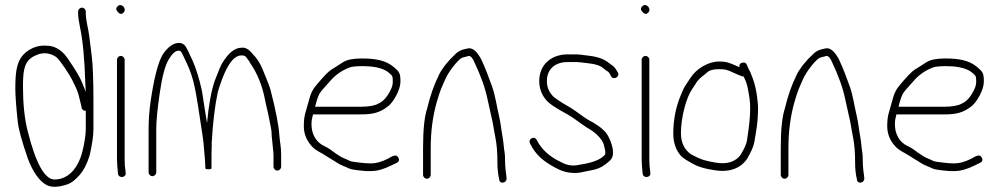

<svg xmlns="http://www.w3.org/2000/svg" viewBox="-20 -694 3922 752"><path d="M301 -664C293.1 -664 286 -656.9 286 -649V-640C286 -629.3 288.3 -612.3 293 -589C304.3 -537.9 311.5 -461.6 314.5 -360C314.8 -348.7 315.3 -340 316 -334C314 -338.7 310.2 -348.2 304.7 -362.8C291.6 -396.7 271.5 -425.8 252 -455C227.4 -495 197.7 -515 163 -515C133.1 -517.5 105.8 -508.8 81 -489C45.9 -458.9 40 -417.7 40 -347.6C40 -320.6 43.2 -277.2 49.5 -217.1C52.6 -188.5 65.7 -140.5 89 -73C109.4 -19.3 134.1 15.4 163 31C183 41 210.9 39.7 246.5 27.1C259.6 22.5 274.4 10.9 290.9 -7.6C307.5 -26.1 320.8 -51.9 331 -85C341 -128.3 346 -163 346 -189V-293C346 -380.3 343.7 -441.7 339 -477C334.3 -512.3 331.2 -537.7 329.5 -553C326.7 -578.9 316 -614.1 316 -640V-649C316 -656.9 308.9 -664 301 -664ZM316 -260V-189C316 -148.9 300 -83.9 293 -71C278.7 -33.7 246.8 9 193.5 9C155 9 119.8 -54.7 88 -182C76 -230 70 -287.1 70 -353.2C70 -407.7 72.8 -444.9 100.5 -466C112.8 -475.4 119 -476.4 132 -482C156.4 -489 179 -485.2 199.9 -470.7C213.2 -461.5 252.4 -401.2 260 -386C269 -368.1 283.3 -342.3 289.3 -316.2C293.1 -299.4 296 -287.7 298 -281L300 -271C302 -263.7 307.3 -260 316 -260Z M438.2 -460V-70C438.2 -61.3 438.6 -52.4 439.4 -43.2L442.2 -13C445.3 6.1 475.3 1.7 472.2 -17L471.2 -27C469.2 -37 468.2 -51.3 468.2 -70V-460C468.2 -467.9 461.1 -475 453.2 -475C445.2 -475 438.2 -467.9 438.2 -460ZM440.9 -669.7C433.7 -662.6 433.5 -655.7 440.2 -649C448.2 -638.3 456 -636.8 463.7 -644.5C478.9 -659.7 455.4 -684.2 440.9 -669.7Z M1066.2 -26C1074.1 -26 1081.2 -33.1 1081.2 -41V-88C1081.2 -119.1 1076 -138.2 1074.2 -163C1071.7 -202.6 1060.2 -262.3 1039.5 -342.2C1036.3 -354.4 1025.4 -382.6 1006.7 -427C997.7 -448.3 985.2 -467 969.2 -483C954.5 -501.4 940.4 -509.4 925.2 -507C899.4 -507 874.2 -486.5 849.7 -445.5C844.7 -437.1 835.2 -414.6 821.2 -378C807.7 -339.2 797.6 -283.8 790.8 -212C787.6 -227.9 773.7 -322.5 770.8 -339C760.2 -386.6 748 -426 734.1 -457.2C720.2 -488.4 710.5 -507.5 705.2 -514.5C699.9 -521.5 692.1 -525.3 682 -526C659.1 -526 637.4 -510.7 617 -480C599 -449.1 583.3 -388.3 570 -297.5C564.7 -261.2 562 -225 562 -189V-19C562 -11.1 569.1 -4 577 -4C584.9 -4 592 -11.1 592 -19V-189C592 -220.3 596.6 -267.7 605.9 -331.1C615.1 -394.5 626.8 -438 640.9 -461.5C655 -485 668.2 -496.3 680.5 -495.5C684.8 -495.2 687.9 -493.5 690 -490.5C692.1 -487.5 699.7 -471.9 712.8 -443.7C725.8 -415.5 735.7 -385.3 742.5 -353.1C749.3 -320.9 759.5 -257.9 773.2 -164C776.4 -142 778.4 -123.8 779.2 -109.3C780.4 -87.4 783.6 -68.2 783.6 -50C784.1 -44.7 784.4 -39.7 784.4 -35C784.4 -32.3 788.4 -31 796.4 -31C804.4 -31 808.4 -32.3 808.4 -35V-36H807.6C808.1 -36.7 808.4 -37.3 808.4 -38V-92C808.4 -99.3 808.7 -109 809.2 -121V-135C813.7 -214.3 821.6 -280 832.8 -332C834.7 -340.7 839.7 -356.1 847.9 -378.3C862.4 -417.5 887.6 -477 926 -477C938 -477 943.1 -474.2 950 -462C953.7 -458 957.2 -452.7 960.4 -446C988.4 -405.7 1007.8 -357.7 1018.2 -302C1023.3 -274.8 1029.2 -257.8 1034.6 -226.5C1039.8 -196.6 1044.2 -188.3 1044.2 -161L1050.2 -102C1050.9 -96.7 1051.2 -92 1051.2 -88V-41C1051.2 -33.1 1058.3 -26 1066.2 -26Z M1214 -276C1219.2 -294 1222.8 -310.8 1230.6 -325.8C1234.4 -333 1247.2 -348.4 1269 -372C1291.1 -398.4 1316.7 -417.8 1350 -430C1359.1 -433.3 1375.9 -435 1400.4 -435C1432.4 -435 1478.3 -430.6 1502.4 -409.5C1517.2 -396.5 1518.4 -397.7 1518.4 -374C1518.4 -364 1516.1 -354.3 1511.4 -345C1498 -315.5 1481.3 -296.5 1461.4 -288C1447.4 -280 1423.3 -276 1394 -276ZM1206 -246H1394C1436.5 -246 1467.1 -250.8 1502.3 -279.7C1520.9 -295 1548.4 -341.8 1548.4 -373.7C1548.4 -407.2 1544.7 -412.1 1523.4 -430.5C1490.9 -458.5 1449.3 -465 1396.4 -465C1362.9 -465 1338.4 -460 1323.1 -450.1C1311.7 -442.7 1300.4 -435.4 1289 -428.2C1263.8 -415.3 1240.5 -385.2 1223.5 -366C1203.8 -343.7 1197.1 -329.4 1187.3 -291.5C1177.2 -252.3 1170 -243.6 1170 -199C1170 -170.4 1180.3 -144.5 1200.8 -121.5C1217.1 -103.2 1238.4 -96.2 1257 -83.5C1271.8 -73.4 1286 -66.4 1299.3 -57.1C1310.7 -48.6 1335.2 -40.4 1348.1 -33.8C1354.9 -30.3 1376.6 -27.1 1413.2 -24H1434.4C1457.1 -24 1483.1 -31.3 1512.4 -46L1533.4 -56C1542.9 -60.8 1545.3 -67.6 1540.4 -76.5C1532.3 -91.4 1520.3 -84.5 1498.4 -72C1474.4 -60 1452.7 -54 1433.2 -54C1407.8 -54 1384.6 -57.9 1366 -60C1348.4 -62 1348.3 -66.1 1327.7 -73.9C1315.4 -78.5 1298.1 -90.3 1272 -109.5C1264.7 -114.5 1257.3 -118.7 1250 -122C1218.3 -136.4 1200 -168.2 1200 -207.5C1200 -226.7 1203.5 -233.5 1206 -246Z M1652 6C1659.9 6 1667 -1.1 1667 -9V-115C1667 -179.2 1674.9 -238.9 1690.6 -294.1C1704.8 -343.9 1710.6 -352.8 1725.1 -385.9C1736.3 -411.5 1767.2 -451.7 1785 -465C1792.3 -470.5 1805.7 -470.9 1815.4 -475C1823.9 -475 1831.7 -466.3 1838.6 -449C1863 -397.4 1880.5 -349.3 1889.6 -304.7C1893.1 -287.2 1897.5 -267.7 1902.6 -246.2C1914.3 -196.5 1910.1 -206.7 1920.7 -153C1925.7 -127.6 1928.2 -95.6 1928.2 -57C1928.2 -32.3 1930.5 -10.7 1935.2 8C1935.2 28.3 1967 24.8 1964 2C1961.7 -15.8 1958.2 -40.7 1958.2 -64.2C1958.2 -78.9 1957.5 -90.1 1956.2 -97.7C1952.4 -119.4 1952.7 -135.4 1948 -160.2C1942.7 -189 1941.1 -212 1934.7 -239C1925.8 -276.4 1919.7 -321.1 1907.2 -355.5C1894.5 -390.5 1882.4 -424.4 1864.2 -463C1846.8 -494.3 1830.3 -508 1812.2 -504.4C1790.7 -500 1775.2 -495.7 1759 -477.4C1746.5 -465.8 1738 -457 1734 -451C1729.3 -446.3 1725.2 -441.3 1721.5 -436C1712.5 -422.9 1705.3 -415.1 1698 -398C1679.6 -361.1 1664.6 -318.1 1653 -269C1642.3 -237 1637 -185.7 1637 -115V-9C1637 -1.1 1644.1 6 1652 6Z M2092 -377C2092 -349.4 2100.3 -325.4 2117 -305C2127.9 -289.2 2159.6 -269.2 2204.4 -245C2230.6 -229.9 2249.6 -213.1 2280.3 -193.3C2302.9 -181.5 2338.2 -154.2 2345.3 -125.6C2349.1 -110.5 2351 -101.5 2351 -98.5C2351 -95.5 2350.7 -92.3 2350 -89C2335.3 -69.4 2299.6 -56.1 2250.8 -49C2225.5 -42.7 2201.8 -45.7 2179.6 -58C2133.8 -79 2100.8 -108.3 2082 -146C2073.1 -163.8 2046.9 -150.1 2056 -132C2078 -87.9 2105.7 -64.1 2152.9 -38.3C2173.1 -27.3 2190.2 -20.6 2208 -18.2C2246 -13.1 2257.6 -20.2 2294.9 -26.9C2316.2 -30.2 2334.6 -37.7 2349.9 -49.4C2371.6 -66 2381 -72.9 2381 -97.5C2381 -120.8 2367.6 -153.9 2355.9 -170.6C2340.5 -192.7 2306.8 -213.1 2283 -225C2262.7 -237.5 2236.6 -258.4 2214.8 -272C2175.7 -294.5 2148.1 -311.5 2141 -323C2128.3 -337.5 2122 -355.5 2122 -377C2122 -424 2155.4 -451 2202.8 -451H2237.2C2242 -451 2246.8 -450.7 2251.6 -450C2276.9 -446.5 2321.5 -445.4 2341.4 -428C2349.8 -420.7 2356.7 -415.7 2362 -413C2364 -411.7 2366 -409 2368 -405L2373 -396C2382.2 -377.6 2409.6 -393.9 2400 -410L2394 -420C2385.1 -435.2 2376.7 -438.5 2364 -448C2337.7 -469.5 2306 -473.7 2268.8 -478L2253.6 -480C2248.5 -480.7 2243.1 -481 2237.2 -481H2202.8C2140.2 -481 2092 -441.5 2092 -377Z M2493.2 -460V-70C2493.2 -61.3 2493.6 -52.4 2494.4 -43.2L2497.2 -13C2500.3 6.1 2530.3 1.7 2527.2 -17L2526.2 -27C2524.2 -37 2523.2 -51.3 2523.2 -70V-460C2523.2 -467.9 2516.1 -475 2508.2 -475C2500.2 -475 2493.2 -467.9 2493.2 -460ZM2495.9 -669.7C2488.7 -662.6 2488.5 -655.7 2495.2 -649C2503.2 -638.3 2511 -636.8 2518.7 -644.5C2533.9 -659.7 2510.4 -684.2 2495.9 -669.7Z M2893 -394C2893.7 -392 2896.4 -385.6 2901.3 -374.8C2906.2 -364 2911 -340.8 2916 -305.1C2920.9 -269.5 2917.4 -215.6 2905.6 -143.5C2903.4 -129.8 2895.5 -112 2882 -90C2862.8 -59.8 2825.8 -48.9 2780.6 -57.5C2744.6 -64.3 2731.5 -65.5 2686 -90C2660 -108.2 2647 -135.8 2647 -172.7C2647 -234.3 2668 -312.9 2691.5 -346C2697.2 -354 2703 -363 2709 -373C2722.6 -391.2 2735 -397.1 2751 -411.5C2759.3 -419.2 2774.1 -423 2795.4 -423C2819 -423 2826.3 -422.2 2854.5 -408.5C2873.5 -399.5 2886.3 -394.7 2893 -394ZM2876 -431C2872 -433 2866.7 -435.3 2860 -438C2837 -447.2 2828.5 -453 2795.4 -453C2753.5 -453 2707.2 -424.3 2685 -390L2666 -361.5C2660 -352.5 2654 -340.3 2648 -325C2627.3 -276.8 2617 -225.4 2617 -171C2617 -135.8 2626.8 -106.8 2646.5 -84C2654 -75.4 2672.8 -63.3 2702.9 -47.8C2714.8 -41.7 2732.5 -36.4 2752.2 -32L2777.4 -27.5C2834.2 -17.6 2882 -33.4 2908 -75C2922.9 -101.1 2931.6 -121.6 2934.2 -136.5C2941.7 -180.6 2949 -213.5 2949 -275C2946.1 -325 2937.7 -366 2924 -398C2920.5 -406.2 2918.7 -413.8 2914 -420L2905 -440C2902 -449 2894.7 -451.4 2883 -447C2877.7 -445 2875.3 -439.7 2876 -431Z M3053 6C3060.9 6 3068 -1.1 3068 -9V-115C3068 -179.2 3075.9 -238.9 3091.6 -294.1C3105.8 -343.9 3111.6 -352.8 3126.1 -385.9C3137.3 -411.5 3168.2 -451.7 3186 -465C3193.3 -470.5 3206.7 -470.9 3216.4 -475C3224.9 -475 3232.7 -466.3 3239.6 -449C3264 -397.4 3281.5 -349.3 3290.6 -304.7C3294.1 -287.2 3298.5 -267.7 3303.6 -246.2C3315.3 -196.5 3311.1 -206.7 3321.7 -153C3326.7 -127.6 3329.2 -95.6 3329.2 -57C3329.2 -32.3 3331.5 -10.7 3336.2 8C3336.2 28.3 3368 24.8 3365 2C3362.7 -15.8 3359.2 -40.7 3359.2 -64.2C3359.2 -78.9 3358.5 -90.1 3357.2 -97.7C3353.4 -119.4 3353.7 -135.4 3349 -160.2C3343.7 -189 3342.1 -212 3335.7 -239C3326.8 -276.4 3320.7 -321.1 3308.2 -355.5C3295.5 -390.5 3283.4 -424.4 3265.2 -463C3247.8 -494.3 3231.3 -508 3213.2 -504.4C3191.7 -500 3176.2 -495.7 3160 -477.4C3147.5 -465.8 3139 -457 3135 -451C3130.3 -446.3 3126.2 -441.3 3122.5 -436C3113.5 -422.9 3106.3 -415.1 3099 -398C3080.6 -361.1 3065.6 -318.1 3054 -269C3043.3 -237 3038 -185.7 3038 -115V-9C3038 -1.1 3045.1 6 3053 6Z M3499 -276C3504.2 -294 3507.8 -310.8 3515.6 -325.8C3519.4 -333 3532.2 -348.4 3554 -372C3576.1 -398.4 3601.7 -417.8 3635 -430C3644.1 -433.3 3660.9 -435 3685.4 -435C3717.4 -435 3763.3 -430.6 3787.4 -409.5C3802.2 -396.5 3803.4 -397.7 3803.4 -374C3803.4 -364 3801.1 -354.3 3796.4 -345C3783 -315.5 3766.3 -296.5 3746.4 -288C3732.4 -280 3708.3 -276 3679 -276ZM3491 -246H3679C3721.5 -246 3752.1 -250.8 3787.3 -279.7C3805.9 -295 3833.4 -341.8 3833.4 -373.7C3833.4 -407.2 3829.7 -412.1 3808.4 -430.5C3775.9 -458.5 3734.3 -465 3681.4 -465C3647.9 -465 3623.4 -460 3608.1 -450.1C3596.7 -442.7 3585.4 -435.4 3574 -428.2C3548.8 -415.3 3525.5 -385.2 3508.5 -366C3488.8 -343.7 3482.1 -329.4 3472.3 -291.5C3462.2 -252.3 3455 -243.6 3455 -199C3455 -170.4 3465.3 -144.5 3485.8 -121.5C3502.1 -103.2 3523.4 -96.2 3542 -83.5C3556.8 -73.4 3571 -66.4 3584.3 -57.1C3595.7 -48.6 3620.2 -40.4 3633.1 -33.8C3639.9 -30.3 3661.6 -27.1 3698.2 -24H3719.4C3742.1 -24 3768.1 -31.3 3797.4 -46L3818.4 -56C3827.9 -60.8 3830.3 -67.6 3825.4 -76.5C3817.3 -91.4 3805.3 -84.5 3783.4 -72C3759.4 -60 3737.7 -54 3718.2 -54C3692.8 -54 3669.6 -57.9 3651 -60C3633.4 -62 3633.3 -66.1 3612.7 -73.9C3600.4 -78.5 3583.1 -90.3 3557 -109.5C3549.7 -114.5 3542.3 -118.7 3535 -122C3503.3 -136.4 3485 -168.2 3485 -207.5C3485 -226.7 3488.5 -233.5 3491 -246Z"/></svg>

Font: MewTooHand
Style: Condensed
Weight: 400
Designer: Mew Too, Robert Jablonski
Version: Version 0.77